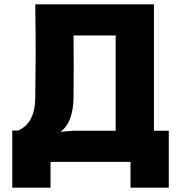

<svg xmlns="http://www.w3.org/2000/svg" viewBox="-20 -753 830 893"><path d="M322 -300C323 -389 323 -493 322 -588H518V-145H322L262 -140C299 -168 321 -219 322 -300ZM37 120H215V0H587V120H765V-145H696V-733H144C147 -505 146 -477 144 -300C143 -212 114 -170 66 -146H37Z"/></svg>

Font: Kreadon Extra Bold
Style: Regular
Weight: 800
Designer: kohakuno
Foundry: StudioGnu
Version: Version 1.000;Glyphs 3.1.2 (3151)